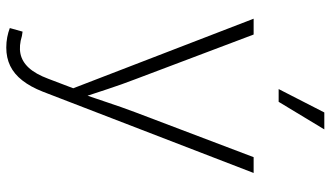

<svg xmlns="http://www.w3.org/2000/svg" viewBox="-230 -564 1002 581"><g transform="rotate(90 270.5 -274.0)"><path d="M65.4 196.8 76.2 158.2 89.4 160.2Q119.1 169.4 143.1 164.6Q167 159.7 185.8 139.2Q204.6 118.7 218.8 80.6L247.6 4.9L37.1 -541H85L220.2 -183.1Q236.3 -141.1 250 -99.4Q263.7 -57.6 277.3 -16.6H262.7Q276.9 -57.6 290.8 -99.6Q304.7 -141.6 320.3 -183.1L456.1 -541H503.9L257.8 97.2Q243.2 134.3 223.9 158.9Q204.6 183.6 179.9 195.6Q155.3 207.5 124.5 207.5Q107.9 207.5 93 204.6Q78.1 201.7 65.4 196.8ZM250 -616.7 320.8 -754.9H372.1L288.6 -616.7Z"/></g></svg>

Font: Inter 17pt ExtraLight
Style: Regular
Weight: 250
Version: Version 4.001;git-66647c0bb